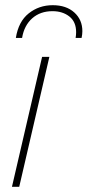

<svg xmlns="http://www.w3.org/2000/svg" viewBox="-20 -719 337 739"><path d="M170 -500 54 0H26L142 -500ZM41 -573Q51 -636 90.5 -667.5Q130 -699 183 -699Q235 -699 266 -671Q297 -643 297 -599Q297 -587 294 -573H271Q272 -579 272.5 -584.5Q273 -590 273 -595Q273 -635 247 -655.5Q221 -676 182 -676Q135 -676 104 -648.5Q73 -621 65 -573Z"/></svg>

Font: Work Sans ExtraLight
Style: Italic
Weight: 200
Italic angle: -13°
Designer: Wei Huang
Foundry: Wei Huang
Version: Version 2.012; ttfautohint (v1.8.3)